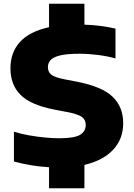

<svg xmlns="http://www.w3.org/2000/svg" viewBox="-20 -880 710 1020"><path d="M240.5 120V8.5Q189.5 5.5 142.8 -2.5Q96 -10.5 54 -22V-180.5Q89.5 -169 133.2 -161.2Q177 -153.5 219.2 -149.5Q261.5 -145.5 292.5 -145.5Q376.5 -145.5 406 -164.2Q435.5 -183 435.5 -216Q435.5 -244 414.8 -259Q394 -274 333 -285.5L267.5 -298Q142.5 -322.5 89 -376.2Q35.5 -430 35.5 -517Q35.5 -601.5 86.2 -657.2Q137 -713 240.5 -735.5V-860H428.5V-749Q475 -747.5 517.2 -741.8Q559.5 -736 593.5 -728V-569.5Q554.5 -581 502.2 -587.8Q450 -594.5 402.5 -594.5Q337 -594.5 300.2 -585.8Q263.5 -577 249 -561Q234.5 -545 234.5 -524Q234.5 -498 252 -483.8Q269.5 -469.5 321 -459L386.5 -446.5Q523 -420 578.8 -365.5Q634.5 -311 634.5 -226Q634.5 -141.5 580.8 -84.2Q527 -27 428.5 -4V120Z"/></svg>

Font: Encode Sans Expanded ExtraBold
Style: Regular
Weight: 800
Width: 7
Designer: Multiple Designers
Foundry: Impallari Type
Version: Version 3.000; ttfautohint (v1.8.3) -l 8 -r 50 -G 200 -x 14 